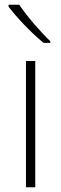

<svg xmlns="http://www.w3.org/2000/svg" viewBox="-20 -786 257 806"><path d="M61 -766H16V-758C48 -715 111 -648 163 -606H191V-613C149 -653 89 -723 61 -766ZM128 0V-530H89V0Z"/></svg>

Font: Noto Sans Thai Looped ExtraLight
Style: Regular
Weight: 200
Designer: Sasikarn Vongin, Ben Mitchell
Foundry: The Fontpad Ltd
Version: Version 1.001